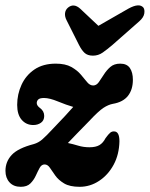

<svg xmlns="http://www.w3.org/2000/svg" viewBox="-22 -692 562 721"><path d="M426.5 -161.5Q425.5 -112 404.8 -73.5Q384 -35 350.2 -12.8Q316.5 9.5 277 9.5Q240 9.5 218.8 -3.2Q197.5 -16 185.8 -32.5Q174 -49 165.5 -61.8Q157 -74.5 145.5 -74.5Q134 -74.5 127 -61.8Q120 -49 112.5 -32.5Q105 -16 92.2 -3.2Q79.5 9.5 56 9.5Q29 9.5 13.8 -7.2Q-1.5 -24 -1.5 -50.5Q-1.5 -85 22 -110.2Q45.5 -135.5 105 -151Q122 -156 136 -167.8Q150 -179.5 181 -213Q205 -238 221.8 -256Q238.5 -274 253 -290.5Q227 -298 195.5 -311Q164 -324 143.5 -324Q127.5 -324 121.8 -318.5Q116 -313 116 -305Q116 -295.5 128 -286.5Q144 -275 144 -256.5Q144 -240 132 -231.2Q120 -222.5 103 -222.5Q76.5 -222.5 59.5 -242Q42.5 -261.5 42.5 -298Q42.5 -338 58.8 -373.5Q75 -409 107.2 -431Q139.5 -453 187.5 -453Q223.5 -453 245.8 -440.5Q268 -428 281.5 -412Q295 -396 305.2 -383.5Q315.5 -371 328 -371Q340 -371 349 -383.5Q358 -396 368 -412Q378 -428 392.2 -440.5Q406.5 -453 429.5 -453Q454.5 -453 465.8 -436.5Q477 -420 477 -392.5Q477 -355.5 458.5 -332Q440 -308.5 401.5 -302Q385 -299 366.2 -286.8Q347.5 -274.5 312.5 -237Q285 -209 266.8 -190.2Q248.5 -171.5 233 -155Q252 -151 271.8 -145Q291.5 -139 314 -139Q337.5 -139 351.2 -147Q365 -155 374.5 -173.5Q385.5 -188.5 392 -193.8Q398.5 -199 406.5 -198.5Q426.5 -198.5 426.5 -161.5ZM400.5 -523.5Q380 -506 363.5 -494.5Q347 -483 327 -483Q306.5 -483 295.2 -493.8Q284 -504.5 274.5 -523.5L228 -616Q221 -629.5 222.2 -642.2Q223.5 -655 233.5 -663.5Q255 -681 279 -659.5L347.5 -595L460 -659.5Q501 -682 516.5 -663.5Q522 -656 519.8 -641.2Q517.5 -626.5 501 -612Z"/></svg>

Font: Fraunces 144pt S100
Style: Bold Italic
Weight: 700
Italic angle: -16°
Version: Version 1.000; ttfautohint (v1.8.3)